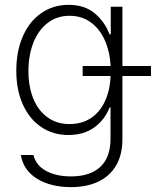

<svg xmlns="http://www.w3.org/2000/svg" viewBox="-20 -558 640 788"><path d="M65.4 78.1H117.2Q127.9 121.1 169.4 143.6Q210.9 166 271.5 166Q349.1 166 391.4 127.2Q433.6 88.4 433.6 10.7V-117.2H429.7Q410.6 -66.9 367.4 -35.4Q324.2 -3.9 260.7 -3.9Q198.2 -3.9 149.7 -36.4Q101.1 -68.8 74 -128.7Q46.9 -188.5 46.9 -267.6Q46.9 -347.2 73.5 -408.4Q100.1 -469.7 148.9 -503.9Q197.8 -538.1 261.7 -538.1Q326.2 -538.1 367.7 -504.2Q409.2 -470.2 429.7 -417H434.6V-530.3H482.4V-287.1H599.6V-246.1H482.4V12.7Q482.4 77.6 456.1 121.8Q429.7 166 382.3 188Q335 210 271.5 210Q189 210 132.8 176Q76.7 142.1 65.4 78.1ZM434.1 -246.1H319.3V-287.1H434.1Q430.7 -347.2 409.7 -393.8Q388.7 -440.4 351.8 -466.8Q314.9 -493.2 265.6 -493.2Q213.4 -493.2 175 -463.4Q136.7 -433.6 116.7 -382.1Q96.7 -330.6 96.7 -266.6Q96.7 -202.1 116.9 -152.8Q137.2 -103.5 175.3 -76.2Q213.4 -48.8 265.6 -48.8Q314.9 -48.8 351.8 -72.5Q388.7 -96.2 409.9 -140.6Q431.2 -185.1 434.1 -246.1Z"/></svg>

Font: Pretendard ExtraLight
Style: Regular
Weight: 200
Designer: Base glyphs from Inter by Rasmus Andersson; Hangeul glyphs from Noto Sans CJK(Source Han Sans) by Jang Soo-young and Kan
Foundry: Kil Hyung-jin
Version: Version 1.309